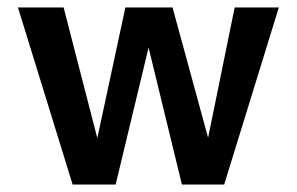

<svg xmlns="http://www.w3.org/2000/svg" viewBox="-20 -493 793 513"><path d="M725 -473 579 0H466L377 -366L289 0H174L28 -473H150L240 -124L315 -473H441L536 -125L607 -473Z"/></svg>

Font: Ysabeau SC
Style: Bold
Weight: 700
Designer: Christian Thalmann (Catharsis Fonts)
Version: Version 0.003